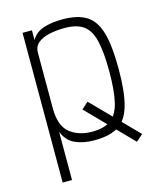

<svg xmlns="http://www.w3.org/2000/svg" viewBox="-120 -720 839 991"><g transform="rotate(-15 300.0 -225.0)"><path d="M552 46 516 78 287 -156 323 -188ZM91 182V-618H141V-566Q163 -604 206 -618Q249 -632 307 -632Q389 -632 435.5 -602.5Q482 -573 502 -503Q522 -433 522 -310Q522 -187 502 -116Q482 -45 435.5 -15.5Q389 14 307 14Q248 14 204.5 -5.5Q161 -25 141 -76V182ZM307 -32Q370 -32 406 -57.5Q442 -83 457 -144Q472 -205 472 -310Q472 -415 457 -475.5Q442 -536 406 -561Q370 -586 307 -586Q264 -586 226 -578Q188 -570 164.5 -551Q141 -532 141 -498V-202Q141 -108 187.5 -70Q234 -32 307 -32Z"/></g></svg>

Font: Victor Mono Thin
Style: Regular
Weight: 100
Monospace: yes
Designer: Rune Bjørnerås
Version: Version 1.561;gftools[0.9.30]